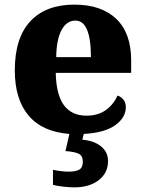

<svg xmlns="http://www.w3.org/2000/svg" viewBox="-20 -570 626 830"><path d="M547 -255H221Q223 -160 256.5 -115Q290 -70 354 -70Q403 -70 436.5 -93.5Q470 -117 488 -157Q505 -151 514.5 -138Q524 -125 524 -107Q524 -62 478.5 -29Q433 4 342 9L336 34Q386 38 416.5 62.5Q447 87 447 126Q447 178 406.5 209Q366 240 301 240Q283 240 254.5 237Q226 234 209 229V164Q247 172 277 172Q308 172 323 163Q338 154 338 130Q338 103 320 94.5Q302 86 263 83L280 9Q163 0 103.5 -70.5Q44 -141 44 -266Q44 -406 111 -478Q178 -550 302 -550Q418 -550 482.5 -488.5Q547 -427 547 -309ZM373 -323Q373 -481 306 -481Q268 -481 246 -440Q224 -399 223 -323Z"/></svg>

Font: Noto Serif ExtraBold
Style: Regular
Weight: 800
Designer: Monotype Design Team
Foundry: Monotype Imaging Inc.
Version: Version 1.001